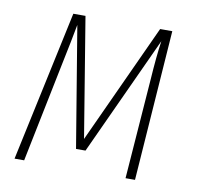

<svg xmlns="http://www.w3.org/2000/svg" viewBox="-64 -586 672 653"><g transform="rotate(10 272.0 -260.0)"><path d="M480 -520 442.9 0H410.2L436 -345.2Q441.4 -426.8 449.2 -480L259.8 -68.8H227.1L158.2 -484.9Q148.4 -431.2 129.9 -342.8L60.1 0H26.9L138.2 -520H180.2L248 -106.9L438 -520Z"/></g></svg>

Font: Fira Sans Compressed UltraLight
Style: Italic
Weight: 200
Width: 3
Italic angle: -8°
Designer: Carrois Corporate & Edenspiekermann AG
Foundry: Carrois Corporate GbR & Edenspiekermann AG
Version: Version 4.203;PS 004.203;hotconv 1.0.88;makeotf.lib2.5.64775